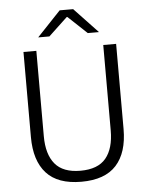

<svg xmlns="http://www.w3.org/2000/svg" viewBox="-57 -870 716 929"><g transform="rotate(-5 301.0 -406.0)"><path d="M301 11Q186.5 11 131.2 -50Q76 -111 76 -225.5V-639H138.5V-224Q138.5 -136.5 177.5 -89.5Q216.5 -42.5 301 -42.5Q386 -42.5 424.8 -89.5Q463.5 -136.5 463.5 -224V-639H526V-225.5Q526 -111 470.8 -50Q415.5 11 301 11ZM268 -824.5H333.5L447.5 -704V-703H394L302.5 -789H299L207.5 -703H154V-704Z"/></g></svg>

Font: Anek Bangla Light
Style: Regular
Weight: 300
Designer: Sulekha Rajkumar (Bangla), Yesha Goshar (Latin)
Foundry: Ek Type
Version: Version 1.003